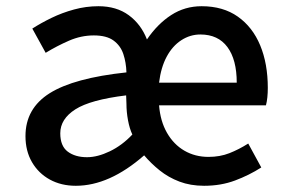

<svg xmlns="http://www.w3.org/2000/svg" viewBox="-20 -584 923 618"><path d="M224 14Q177 14 140.5 -6Q104 -26 83 -62Q62 -98 62 -146Q62 -235 140 -284Q218 -333 387 -351Q386 -383 377 -410Q368 -437 345.5 -453.5Q323 -470 282 -470Q241 -470 202 -453Q163 -436 127 -414L84 -492Q112 -510 146 -526.5Q180 -543 218.5 -553.5Q257 -564 297 -564Q355 -564 394.5 -535Q434 -506 453 -457Q487 -507 531 -535.5Q575 -564 629 -564Q698 -564 745.5 -530.5Q793 -497 817.5 -438Q842 -379 842 -301Q842 -285 840.5 -270.5Q839 -256 836 -245H492Q496 -194 517.5 -156.5Q539 -119 573.5 -99Q608 -79 651 -79Q688 -79 718.5 -91Q749 -103 779 -122L821 -45Q782 -20 736.5 -3Q691 14 637 14Q593 14 557.5 0.5Q522 -13 494 -35.5Q466 -58 444 -84Q388 -35 333 -10.5Q278 14 224 14ZM260 -78Q294 -78 333.5 -97Q373 -116 406 -151Q397 -170 392 -197Q387 -224 387 -250L386 -277Q271 -263 222.5 -232Q174 -201 174 -155Q174 -114 198 -96Q222 -78 260 -78ZM492 -318H742Q742 -392 712 -432.5Q682 -473 625 -473Q592 -473 563.5 -454.5Q535 -436 516.5 -401.5Q498 -367 492 -318Z"/></svg>

Font: Noto Sans JP Thin Medium
Style: Regular
Weight: 500
Version: Version 2.004-H2;hotconv 1.0.118;makeotfexe 2.5.65603